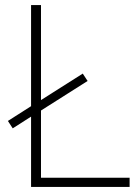

<svg xmlns="http://www.w3.org/2000/svg" viewBox="-20 -734 550 754"><path d="M102 0H489V-36H141V-300L324 -416L305 -445L141 -341V-714H102V-317L11 -259L30 -230L102 -276Z"/></svg>

Font: Noto Sans Gurmukhi UI ExtraLight
Style: Regular
Weight: 200
Designer: Jelle Bosma - Monotype Design Team
Foundry: Monotype Imaging Inc.
Version: Version 2.004